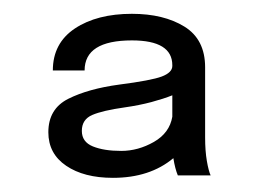

<svg xmlns="http://www.w3.org/2000/svg" viewBox="-20 -763 375 278"><path d="M143.5 -505.5Q101.5 -505.5 75.8 -523Q50 -540.5 50 -571.5Q50 -605.5 79 -620Q108 -634.5 152.5 -640.5Q199 -646.5 214.2 -652.2Q229.5 -658 229.5 -667.5V-668.5Q229.5 -704.5 171 -704.5Q102.5 -704.5 102.5 -661H56.5Q56.5 -700.5 88.5 -721.8Q120.5 -743 171 -743Q217 -743 247 -724.5Q277 -706 277 -665.5V-564Q277 -544.5 279.5 -530Q282 -515.5 285 -509H237.5Q233.5 -518.5 231 -534Q197 -505.5 143.5 -505.5ZM98.5 -573.5Q98.5 -557.5 114.5 -551Q130.5 -544.5 155.5 -544.5Q180 -544.5 202.8 -557.5Q225.5 -570.5 229.5 -594V-625Q217 -620 199.2 -615.2Q181.5 -610.5 160.5 -607.5Q128.5 -603 113.5 -596.5Q98.5 -590 98.5 -573.5Z"/></svg>

Font: Epilogue Medium
Style: Regular
Weight: 500
Designer: Tyler Finck
Foundry: Etcetera Type Co
Version: Version 2.111; ttfautohint (v1.8.3)